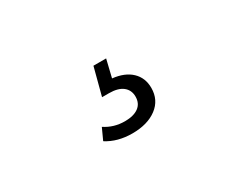

<svg xmlns="http://www.w3.org/2000/svg" viewBox="-42 -157 637 511"><g transform="rotate(-30 276.0 98.0)"><path d="M178 181 194 146Q221 164 255 164Q282 164 297 153Q312 142 312 121Q312 101 297.5 89.5Q283 78 255 78H234L256 -6H295L282 48Q319 52 339.5 71.5Q360 91 360 122Q360 159 331.5 180.5Q303 202 256 202Q211 202 178 181Z"/></g></svg>

Font: Montserrat Ace
Style: Regular
Weight: 400
Designer: Julieta Ulanovsky
Foundry: Julieta Ulanovsky
Version: Version 1